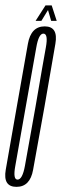

<svg xmlns="http://www.w3.org/2000/svg" viewBox="-43 -706 235 728"><path d="M19.5 2.5Q71 2.5 82.5 -62.2Q94 -127 125.5 -300.5Q155.5 -474 167 -540Q178.5 -606 126.5 -606Q74.5 -606 62.8 -540Q51 -474 20.5 -300.5Q-10 -127.5 -21.2 -62.5Q-32.5 2.5 19.5 2.5ZM23.5 -25Q5.5 -25 15 -76.8Q24.5 -128.5 54.5 -300.5Q85.5 -472.5 94.5 -525.5Q103.5 -578.5 121.5 -578.5Q140.5 -578.5 130.8 -525.8Q121 -473 91.5 -300.5Q61 -129 51.5 -77Q42 -25 23.5 -25ZM92 -627H114L139 -668L151 -627H172L153 -685.5H129.5Z"/></svg>

Font: Anybody UltraCondensed ExtraLight
Style: Italic
Weight: 250
Width: 1
Italic angle: -10°
Version: Version 1.113;gftools[0.9.25]